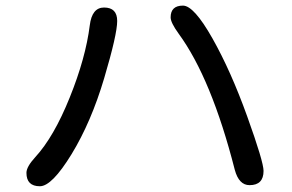

<svg xmlns="http://www.w3.org/2000/svg" viewBox="-20 -686 1040 684"><path d="M350.6 -659.2Q397.5 -659.2 397.5 -611.3Q397.5 -563.5 351.1 -407.2Q304.7 -251 234.9 -136.7Q165 -22.5 122.1 -22.5Q74.2 -22.5 74.2 -70.3Q74.2 -91.8 105.5 -126Q171.9 -198.2 228.5 -338.9Q285.2 -479.5 299.8 -595.7Q307.6 -659.2 350.6 -659.2ZM631.8 -666Q670.9 -666 736.8 -549.3Q802.7 -432.6 860.8 -271Q918.9 -109.4 918.9 -77.1Q918.9 -26.4 869.1 -26.4Q831.1 -26.4 816.4 -81.1Q733.4 -406.2 616.2 -566.4Q587.9 -605.5 587.9 -624Q587.9 -666 631.8 -666Z"/></svg>

Font: YuPearl-Regular
Style: Regular
Weight: 400
Designer: Max Yao
Foundry: Max-Everyday
Version: Version 1.011; ttfautohint (v1.8.3)